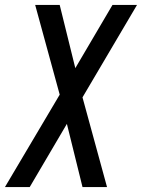

<svg xmlns="http://www.w3.org/2000/svg" viewBox="-68 -540 588 775"><path d="M-48 215 173 -158 74 -520H173L236 -265L386 -520H485L265 -147L364 215H265L202 -40L52 215Z"/></svg>

Font: Iosevka SS04 Medium
Style: Italic
Weight: 500
Italic angle: -9°
Monospace: yes
Designer: Belleve Invis
Foundry: Belleve Invis
Version: Version 19.0.0; ttfautohint (v1.8.4)